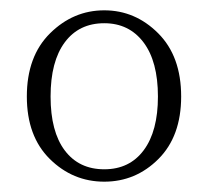

<svg xmlns="http://www.w3.org/2000/svg" viewBox="-20 -775 403 372"><path d="M182 -730Q133 -730 105.5 -693Q78 -656 78 -588Q78 -520 105.5 -483.5Q133 -447 182 -447Q231 -447 258.5 -484Q286 -521 286 -588Q286 -656 258 -693Q230 -730 182 -730ZM331 -588Q331 -511 287 -467Q243 -423 182 -423Q121 -423 76.5 -467Q32 -511 32 -588Q32 -666 77 -710.5Q122 -755 182 -755Q242 -755 286.5 -710.5Q331 -666 331 -588Z"/></svg>

Font: TypoPRO Source Serif Pro
Style: Regular
Weight: 300
Designer: Frank Grießhammer
Foundry: Adobe Systems Incorporated
Version: Version 1.017;PS (version unavailable);hotconv 1.0.79;makeot